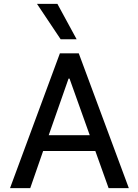

<svg xmlns="http://www.w3.org/2000/svg" viewBox="-20 -977 718 997"><path d="M475 -193H204L137 0H32L291 -700H389L649 0H544ZM446 -275 341 -569H336L233 -275ZM172 -957H278L378 -773H295Z"/></svg>

Font: Be Vietnam Medium
Style: Regular
Weight: 500
Designer: Gabriel Lam
Foundry: TypeRant
Version: Version 4.000